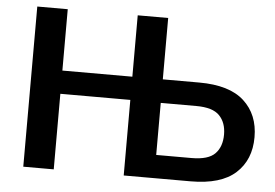

<svg xmlns="http://www.w3.org/2000/svg" viewBox="-51 -780 1217 849"><g transform="rotate(5 558.0 -355.5)"><path d="M81.1 0H216.3V-335.4H526.9V0H823.7Q958 0 1023.2 -59.1Q1088.4 -118.2 1088.4 -218.8Q1088.4 -319.3 1023.2 -378.9Q958 -438.5 823.7 -438.5H662.1V-710.9H526.9V-438.5H216.3V-710.9H81.1ZM662.1 -334H819.8Q893.1 -334 923.1 -302.7Q953.1 -271.5 953.1 -218.8Q953.1 -164.6 923.1 -133.8Q893.1 -103 819.3 -103H662.1Z"/></g></svg>

Font: Roboto Flex
Style: wght 600 wdth 140 opsz 13.0 GRAD 0.00 slnt 0.00 XTRA 468 XOPQ 96 YOPQ 79 YTLC 514 YTUC 712 YTAS 750 YTDE -203.00 YTFI 738
Weight: 600
Width: 8
Designer: Berlow after Robertson
Foundry: Google
Version: Version 3.100